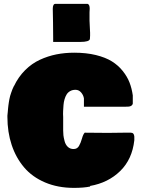

<svg xmlns="http://www.w3.org/2000/svg" viewBox="-20 -958 719 975"><path d="M250 -766.6Q250.5 -794.4 249.3 -843.8Q248 -893.1 248 -913.1Q248 -938.5 261.7 -938.5H424.8Q435.5 -935.1 435.5 -914.1Q435.5 -912.1 435.1 -905.8Q434.6 -899.4 434.6 -895.5V-853.5Q434.6 -843.3 436 -822.8Q437.5 -802.2 437.5 -792V-776.4Q436.5 -771.5 436.5 -759.8Q433.1 -745.1 387.7 -745.1H250ZM355.5 -3.9Q273.9 -3.9 209 -31.5Q144 -59.1 102.5 -107.9Q61 -156.7 39.3 -221.9Q17.6 -287.1 17.6 -364.3V-371.1Q18.1 -374.5 19.3 -387.9Q20.5 -401.4 20.8 -405.5Q21 -409.7 22.5 -421.4Q23.9 -433.1 24.9 -438.5Q25.9 -443.8 27.6 -454.1Q29.3 -464.4 31.5 -470.9Q33.7 -477.5 36.6 -486.8Q39.6 -496.1 43 -504.4Q46.4 -512.7 50.8 -521.5V-520.5Q73.2 -567.4 107.4 -601.6Q141.6 -635.7 182.6 -654.5Q223.6 -673.3 266.6 -681.9Q309.6 -690.4 357.4 -690.4Q418 -690.4 466.8 -678.5Q515.6 -666.5 547.9 -646.5Q580.1 -626.5 603 -597.9Q626 -569.3 637.7 -539.1Q649.4 -508.8 654.3 -473.6V-431.6Q652.8 -424.8 647 -421.1Q641.1 -417.5 634.3 -416.7Q627.4 -416 615.2 -416H406.2V-458Q403.8 -474.6 392.1 -488.3Q380.4 -502 363.3 -502Q348.1 -502 336.7 -495.6Q325.2 -489.3 318.6 -478.8Q312 -468.3 307.9 -454.3Q303.7 -440.4 302.5 -425Q301.3 -409.7 300.5 -393.8Q299.8 -377.9 300.8 -363.8Q300.8 -354 300.8 -349.6V-294.9Q300.8 -282.7 302 -271.2Q303.2 -259.8 307.9 -241.7Q312.5 -223.6 324.2 -212.4Q335.9 -201.2 353.5 -201.2Q372.1 -201.2 381.1 -216.8Q390.1 -232.4 396.2 -254.4Q402.3 -276.4 410.2 -284.2Q429.7 -284.2 468.8 -283.7Q507.8 -283.2 527.3 -283.2Q541 -283.2 567.9 -283.7Q594.7 -284.2 608.4 -284.2H644.5Q660.6 -284.2 662.1 -264.6V-246.1Q651.4 -148.9 590.3 -89.4Q529.3 -29.8 437.5 -13.7V-10.7Q404.8 -3.9 355.5 -3.9Z"/></svg>

Font: Bowlby One SC
Style: Regular
Weight: 400
Width: 1
Version: Version 1.2